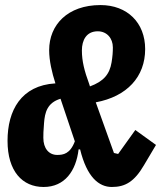

<svg xmlns="http://www.w3.org/2000/svg" viewBox="-20 -730 640 762"><path d="M153.1 12.1C236.9 12.1 282 -51.8 291.9 -137.1H297.9C324.9 -27 372.2 12.1 424 12.1C476.9 12.1 513.1 -8.9 551.1 -73.9L599.1 -154.8L517 -214.1L448.9 -119L432.2 -122.9L360.1 -323.9C484 -346.9 556.1 -425.1 556.1 -535.2C556.1 -639.9 485.1 -709.9 378.9 -709.9C247.9 -709.9 175.1 -631 175.1 -530.9C175.1 -489 186.1 -442.1 199.9 -399.1C63.9 -391 9.9 -291.9 9.9 -171.2C9.9 -50.1 68.9 12.1 153.1 12.1ZM152 -182.9C152 -195 152 -209.9 154.8 -241.8C158 -283 166.9 -322.1 220.2 -338.1L277 -169C258.2 -119 230.8 -115.1 207 -115.1C174 -115.1 152 -141 152 -182.9ZM305 -529.8C305 -571 323.2 -605.8 367.9 -605.8C404.1 -605.8 427.9 -578.1 427.9 -541.9C427.9 -523.1 426.8 -507.1 422.9 -483C415.1 -435 391 -407 337 -387.1L334.2 -396C315 -448.2 305 -486.9 305 -529.8Z"/></svg>

Font: Margiela Mono Italic Bold It
Style: Regular
Weight: 700
Designer: Mike Abbink, Paul van der Laan, Pieter van Rosmalen
Foundry: Bold Monday
Version: Version 2.003 2021